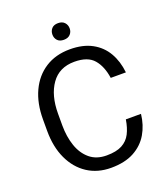

<svg xmlns="http://www.w3.org/2000/svg" viewBox="-159 -997 970 1117"><g transform="rotate(-20 325.5 -438.5)"><path d="M511.7 -226.1H605.5Q598.1 -158.7 566.9 -105.5Q535.6 -52.2 478.5 -21.2Q421.4 9.8 335.9 9.8Q252.4 9.8 190.2 -31Q127.9 -71.8 93.3 -146Q58.6 -220.2 58.6 -319.8V-390.6Q58.6 -490.2 93.3 -564.5Q127.9 -638.7 192.1 -679.7Q256.3 -720.7 344.2 -720.7Q424.8 -720.7 480.5 -690.4Q536.1 -660.2 567.1 -606.7Q598.1 -553.2 605.5 -482.9H511.7Q501 -557.1 463.9 -600.3Q426.8 -643.6 344.2 -643.6Q250 -643.6 201.2 -574.2Q152.3 -504.9 152.3 -391.6V-319.8Q152.3 -250 171.9 -192.6Q191.4 -135.3 232.2 -101.1Q272.9 -66.9 335.9 -66.9Q396 -66.9 431.6 -85.9Q467.3 -105 485.6 -140.6Q503.9 -176.3 511.7 -226.1ZM278.8 -835.4Q278.8 -856.9 292.2 -872.1Q305.7 -887.2 332 -887.2Q357.9 -887.2 371.8 -872.1Q385.7 -856.9 385.7 -835.4Q385.7 -814 371.8 -799.1Q357.9 -784.2 332 -784.2Q305.7 -784.2 292.2 -799.1Q278.8 -814 278.8 -835.4Z"/></g></svg>

Font: Vazirmatn RD
Style: Regular
Weight: 400
Designer: Saber Rastikerdar
Foundry: Saber Rastikerdar
Version: Version 32.102